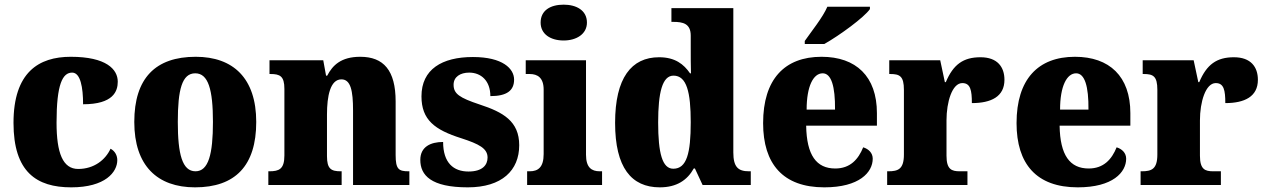

<svg xmlns="http://www.w3.org/2000/svg" viewBox="-20 -795 5439 825"><path d="M286 10C433 10 484 -56 484 -107C484 -127 474 -146 455 -156C433 -108 384 -69 316 -69C250 -69 223 -137 223 -268C223 -434 249 -483 290 -483C326 -483 337 -419 337 -347C467 -347 486 -403 486 -444C486 -497 437 -551 284 -551C146 -551 38 -484 38 -267C38 -56 137 10 286 10Z M818 10C991 10 1081 -83 1081 -271C1081 -459 982 -551 821 -551C648 -551 557 -459 557 -271C557 -83 656 10 818 10ZM820 -59C763 -59 744 -133 744 -271C744 -410 762 -480 819 -480C875 -480 895 -410 895 -271C895 -133 876 -59 820 -59Z M1133 0H1448V-59H1444C1403 -59 1385 -69 1385 -124V-303C1385 -382 1399 -454 1447 -454C1487 -454 1497 -405 1497 -320V0H1739V-59H1735C1693 -59 1680 -68 1680 -129V-359C1680 -493 1628 -551 1528 -551C1445 -551 1409 -514 1386 -470H1381L1369 -536H1138V-477H1142C1183 -477 1202 -468 1202 -413V-127C1202 -68 1179 -59 1137 -59H1133Z M1990 10C2137 10 2211 -63 2211 -171C2211 -274 2142 -313 2041 -346C1954 -375 1929 -392 1929 -431C1929 -465 1958 -483 1996 -483C2047 -483 2087 -448 2087 -382C2158 -382 2189 -406 2189 -453C2189 -500 2140 -550 2012 -550C1879 -550 1791 -497 1791 -381C1791 -280 1848 -237 1962 -201C2039 -176 2075 -157 2075 -118C2075 -86 2053 -58 1993 -58C1929 -58 1884 -95 1884 -185C1830 -185 1786 -164 1786 -108C1786 -42 1832 10 1990 10Z M2402 -621C2456 -621 2502 -648 2502 -698C2502 -751 2456 -775 2402 -775C2346 -775 2303 -751 2303 -698C2303 -648 2346 -621 2402 -621ZM2245 0H2567V-59H2557C2522 -59 2498 -75 2498 -130V-536H2239V-477H2256C2290 -477 2316 -461 2316 -410V-133C2316 -76 2292 -59 2256 -59H2245Z M2815 10C2888 10 2933 -21 2961 -71H2966L2999 0H3206V-59H3198C3152 -59 3131 -77 3131 -140V-760H2865V-701H2873C2914 -701 2948 -694 2948 -642V-593C2948 -554 2948 -510 2949 -480H2945C2918 -519 2881 -549 2812 -549C2693 -549 2623 -460 2623 -267C2623 -75 2693 10 2815 10ZM2873 -70C2826 -70 2808 -136 2808 -269C2808 -398 2826 -470 2874 -470C2931 -470 2948 -398 2948 -270C2948 -137 2931 -70 2873 -70Z M3438 -619V-606H3522C3588 -643 3694 -721 3718 -756V-766H3535C3516 -721 3465 -658 3438 -619ZM3522 10C3673 10 3730 -55 3730 -113C3730 -138 3712 -155 3689 -162C3668 -110 3633 -71 3569 -71C3488 -71 3446 -128 3444 -255H3748V-309C3748 -467 3658 -551 3510 -551C3351 -551 3259 -454 3259 -266C3259 -91 3344 10 3522 10ZM3568 -324H3446C3446 -425 3475 -480 3515 -480C3552 -480 3569 -424 3568 -324Z M3792 0H4137V-59H4104C4069 -59 4047 -67 4047 -126V-278C4047 -356 4071 -438 4115 -438C4150 -438 4156 -407 4156 -352C4239 -352 4296 -380 4296 -452C4296 -507 4266 -549 4193 -549C4119 -549 4076 -518 4044 -442H4040L4020 -536H3801V-477H3805C3846 -477 3864 -468 3864 -409V-131C3864 -68 3839 -59 3797 -59H3792Z M4611 10C4762 10 4819 -55 4819 -113C4819 -138 4801 -155 4778 -162C4757 -110 4722 -71 4658 -71C4577 -71 4535 -128 4533 -255H4837V-309C4837 -467 4747 -551 4599 -551C4440 -551 4348 -454 4348 -266C4348 -91 4433 10 4611 10ZM4657 -324H4535C4535 -425 4564 -480 4604 -480C4641 -480 4658 -424 4657 -324Z M4881 0H5226V-59H5193C5158 -59 5136 -67 5136 -126V-278C5136 -356 5160 -438 5204 -438C5239 -438 5245 -407 5245 -352C5328 -352 5385 -380 5385 -452C5385 -507 5355 -549 5282 -549C5208 -549 5165 -518 5133 -442H5129L5109 -536H4890V-477H4894C4935 -477 4953 -468 4953 -409V-131C4953 -68 4928 -59 4886 -59H4881Z"/></svg>

Font: Noto Serif Georgian SemiCondensed Black
Style: Regular
Weight: 900
Width: 4
Designer: Monotype Design Team, Akaki Razmadze
Foundry: Google LLC
Version: Version 2.003